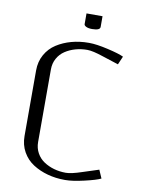

<svg xmlns="http://www.w3.org/2000/svg" viewBox="-102 -1026 830 1106"><g transform="rotate(10 312.5 -473.0)"><path d="M312.5 -956.1H406.2V-893.6Q406.2 -873 359.4 -873Q337.4 -873 325 -879.2Q312.5 -885.3 312.5 -893.6ZM83.5 -198.7V-582.5Q83.5 -633.8 106.4 -674.8Q129.4 -715.8 168.2 -740.7Q207 -765.6 254.4 -778.6Q301.8 -791.5 354 -791.5H358.4Q399.9 -791.5 467.8 -775.9Q535.6 -760.3 562.5 -747.1L541.5 -698.7L447.8 -729Q385.7 -750 354 -750Q317.9 -750 284.9 -740.7Q252 -731.4 225.1 -713.6Q198.2 -695.8 182.4 -667.2Q166.5 -638.7 166.5 -603V-178.2Q166.5 -142.6 182.4 -114Q198.2 -85.4 225.1 -67.6Q252 -49.8 284.9 -40.5Q317.9 -31.2 354 -31.2Q385.7 -31.2 447.8 -52.2L541.5 -82.5L562.5 -34.2Q535.6 -21 467.8 -5.4Q399.9 10.3 358.4 10.3H354Q301.8 10.3 254.4 -2.7Q207 -15.6 168.2 -40.5Q129.4 -65.4 106.4 -106.4Q83.5 -147.5 83.5 -198.7Z"/></g></svg>

Font: Resagnicto
Style: Regular
Weight: 500
Version: Version 0.9991